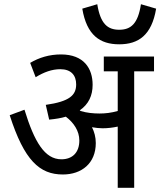

<svg xmlns="http://www.w3.org/2000/svg" viewBox="-20 -890 760 910"><path d="M720 -849 648 -870C634 -777 600 -749 545 -749C490 -749 456 -777 441 -870L370 -849C391 -723 454 -680 545 -680C636 -680 699 -723 720 -849ZM434 -212C434 -240 427 -265 416 -287C434 -284 451 -282 466 -282C491 -282 514 -285 538 -290V0H616V-552H710V-622H472V-552H538V-364C507 -355 478 -352 452 -352C423 -352 390 -355 362 -364C360 -365 359 -366 358 -367C400 -396 419 -437 419 -488C419 -565 378 -632 269 -632C214 -632 165 -617 123 -592L149 -524C188 -548 226 -562 266 -562C316 -562 341 -534 341 -490C341 -439 310 -409 197 -393L213 -323C243 -326 269 -330 292 -337C329 -309 356 -270 356 -224C356 -168 324 -135 271 -135C192 -135 143 -217 96 -370L26 -344C95 -129 168 -63 278 -63C367 -63 434 -116 434 -212Z"/></svg>

Font: Noto Sans Devanagari SemiCondensed
Style: Regular
Weight: 400
Width: 4
Designer: Jelle Bosma - Monotype Design Team
Foundry: Monotype Imaging Inc.
Version: Version 2.004